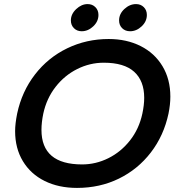

<svg xmlns="http://www.w3.org/2000/svg" viewBox="-20 -905 861 940"><path d="M327 -805Q327 -836 353 -860.5Q379 -885 409 -885Q432 -885 447 -870Q462 -855 462 -832Q462 -800 436.5 -776Q411 -752 380 -752Q357 -752 342 -767Q327 -782 327 -805ZM563 -805Q563 -837 589 -861Q615 -885 646 -885Q669 -885 684 -870Q699 -855 699 -832Q699 -800 673.5 -776Q648 -752 617 -752Q593 -752 578 -767Q563 -782 563 -805ZM54 -263Q54 -299 64 -349Q87 -457 151 -540Q215 -623 309 -668.5Q403 -714 512 -714Q600 -714 668.5 -679.5Q737 -645 775.5 -581Q814 -517 814 -432Q814 -393 805 -349Q782 -241 718.5 -158.5Q655 -76 562 -30.5Q469 15 357 15Q267 15 198.5 -19Q130 -53 92 -116Q54 -179 54 -263ZM677 -349Q686 -391 686 -426Q686 -509 637 -553.5Q588 -598 488 -598Q420 -598 358 -567Q296 -536 252 -479.5Q208 -423 192 -349Q183 -306 183 -269Q183 -100 382 -100Q449 -100 510.5 -130.5Q572 -161 616.5 -217.5Q661 -274 677 -349Z"/></svg>

Font: Prompt Medium
Style: Italic
Weight: 500
Italic angle: -12°
Designer: Katatrad Team
Foundry: CadsonDemak
Version: Version 1.001